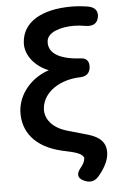

<svg xmlns="http://www.w3.org/2000/svg" viewBox="-62 -790 641 1022"><g transform="rotate(-5 259.0 -279.5)"><path d="M244 12 285 21C339 33 358 49 357 64C356 78 348 94 333 112C310 140 311 163 340 178C370 194 399 193 422 167C454 131 480 85 481 47C485 -10 451 -42 391 -60L283 -91C196 -115 162 -169 166 -220C174 -313 273 -367 371 -369C406 -370 425 -386 428 -419C430 -451 414 -468 385 -469C281 -474 212 -507 217 -573C220 -624 293 -645 363 -645C383 -645 404 -643 424 -639C462 -633 486 -644 494 -676C502 -709 487 -733 449 -740C420 -745 389 -748 359 -748C201 -748 95 -689 90 -576C87 -508 142 -447 210 -421C118 -391 46 -312 40 -216C35 -111 96 -22 244 12Z"/></g></svg>

Font: 寒蝉团圆体 Round
Style: Regular
Weight: 500
Designer: 寒蝉字型
Version: Version 2.700;Glyphs 3.1.1 (3135)